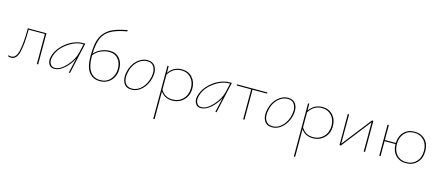

<svg xmlns="http://www.w3.org/2000/svg" viewBox="-65 -1424 5575 2426"><g transform="rotate(15 2722.5 -211.0)"><path d="M392 -407V0H375V-393H163Q162 -197 136 -95Q110 7 39 7Q19 7 -4 -2L2 -15Q21 -8 37 -8Q101 -8 124.5 -110Q148 -212 149 -407Z M868 -407H900L809 0H793L837 -194Q796 -113 730.5 -55.5Q665 2 601 2Q554 2 531 -36Q508 -74 519 -126Q535 -203 593.5 -269Q652 -335 726 -371Q800 -407 868 -407ZM605 -12Q678 -12 756 -99.5Q834 -187 855 -278L881 -393H866Q767 -393 663 -314Q559 -235 536 -126Q526 -78 546 -45Q566 -12 605 -12Z M1225 -400Q1305 -400 1351.5 -347Q1398 -294 1398 -207Q1398 -116 1342 -56.5Q1286 3 1196 3Q1105 3 1054.5 -64.5Q1004 -132 1004 -269Q1004 -381 1020.5 -454Q1037 -527 1080.5 -579.5Q1124 -632 1193 -661.5Q1262 -691 1373 -711V-695Q1235 -670 1162.5 -628.5Q1090 -587 1057.5 -513.5Q1025 -440 1021 -309Q1061 -355 1116.5 -377.5Q1172 -400 1225 -400ZM1199 -11Q1280 -11 1330 -66.5Q1380 -122 1380 -206Q1380 -286 1337.5 -335.5Q1295 -385 1221 -385Q1169 -385 1114 -361.5Q1059 -338 1021 -288V-269Q1021 -141 1068 -76Q1115 -11 1199 -11Z M1611 3Q1540 3 1508.5 -51.5Q1477 -106 1495 -194Q1515 -291 1577.5 -350.5Q1640 -410 1716 -410Q1787 -410 1819 -355.5Q1851 -301 1833 -215Q1813 -120 1751 -58.5Q1689 3 1611 3ZM1615 -11Q1685 -11 1741.5 -69Q1798 -127 1816 -215Q1833 -295 1806 -345.5Q1779 -396 1714 -396Q1646 -396 1588 -340.5Q1530 -285 1512 -194Q1494 -110 1522.5 -60.5Q1551 -11 1615 -11Z M2165 -410Q2249 -410 2301 -353.5Q2353 -297 2353 -210Q2353 -117 2294 -57Q2235 3 2145 3Q2045 3 1992 -74V288L1975 289V-407H1991L1992 -317Q2055 -410 2165 -410ZM2144 -11Q2227 -11 2281 -67Q2335 -123 2335 -209Q2335 -291 2287 -343.5Q2239 -396 2163 -396Q2055 -396 1992 -295V-99Q2042 -11 2144 -11Z M2785 -407H2817L2726 0H2710L2754 -194Q2713 -113 2647.5 -55.5Q2582 2 2518 2Q2471 2 2448 -36Q2425 -74 2436 -126Q2452 -203 2510.5 -269Q2569 -335 2643 -371Q2717 -407 2785 -407ZM2522 -12Q2595 -12 2673 -99.5Q2751 -187 2772 -278L2798 -393H2783Q2684 -393 2580 -314Q2476 -235 2453 -126Q2443 -78 2463 -45Q2483 -12 2522 -12Z M3281 -407V-392H3091V0H3074V-392H2884V-407Z M3450 3Q3379 3 3347.5 -51.5Q3316 -106 3334 -194Q3354 -291 3416.5 -350.5Q3479 -410 3555 -410Q3626 -410 3658 -355.5Q3690 -301 3672 -215Q3652 -120 3590 -58.5Q3528 3 3450 3ZM3454 -11Q3524 -11 3580.5 -69Q3637 -127 3655 -215Q3672 -295 3645 -345.5Q3618 -396 3553 -396Q3485 -396 3427 -340.5Q3369 -285 3351 -194Q3333 -110 3361.5 -60.5Q3390 -11 3454 -11Z M4004 -410Q4088 -410 4140 -353.5Q4192 -297 4192 -210Q4192 -117 4133 -57Q4074 3 3984 3Q3884 3 3831 -74V288L3814 289V-407H3830L3831 -317Q3894 -410 4004 -410ZM3983 -11Q4066 -11 4120 -67Q4174 -123 4174 -209Q4174 -291 4126 -343.5Q4078 -396 4002 -396Q3894 -396 3831 -295V-99Q3881 -11 3983 -11Z M4668 -407V0H4651V-384L4352 0H4334V-407H4351L4350 -22L4650 -407Z M5208 -410Q5295 -410 5348 -354.5Q5401 -299 5401 -207Q5401 -112 5346 -54.5Q5291 3 5201 3Q5118 3 5066.5 -51.5Q5015 -106 5014 -196H4871V0H4854V-407H4871V-211H5014Q5017 -301 5070 -355.5Q5123 -410 5208 -410ZM5202 -11Q5284 -11 5334 -64.5Q5384 -118 5384 -206Q5384 -292 5335.5 -344Q5287 -396 5207 -396Q5128 -396 5079.5 -342.5Q5031 -289 5031 -201Q5031 -115 5078 -63Q5125 -11 5202 -11Z"/></g></svg>

Font: EauTest Thin
Style: Italic
Weight: 250
Italic angle: -12°
Designer: Christian Thalmann (Catharsis Fonts)
Version: Version 0.001;PS 000.001;hotconv 1.0.88;makeotf.lib2.5.64775